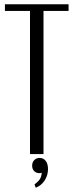

<svg xmlns="http://www.w3.org/2000/svg" viewBox="-20 -719 342 896"><path d="M300 -668H183V0H120V-668H3V-699H300ZM175 87Q171 89 164 89Q149 89 139.5 79.5Q130 70 130 54Q130 38 140 28Q150 18 165 18Q183 18 193.5 32Q204 46 204 70Q204 99 188.5 123Q173 147 147 157L141 142Q159 128 166 117Q173 106 175 87Z"/></svg>

Font: Moniqa Paragraph
Style: Regular
Weight: 400
Designer: Rajesh Rajput
Foundry: Rajesh Rajput
Version: Version 1.000